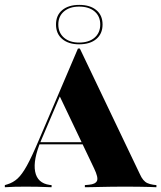

<svg xmlns="http://www.w3.org/2000/svg" viewBox="-30 -785 675 805"><path d="M141.9 -195.2Q108.1 -114.5 117.3 -65.7Q126.6 -16.9 178.2 -9.7L186.3 -8.9V0Q149.2 -1.6 126.6 -2Q104 -2.4 77.4 -2.4Q53.2 -2.4 33.5 -2Q13.7 -1.6 -9.7 0V-8.9L0.8 -12.1Q25 -19.4 43.5 -36.3Q62.1 -53.2 82.7 -90.3Q103.2 -127.4 131.5 -194.4L296.8 -581.5H304.8L556.5 -54.8Q562.9 -40.3 570.6 -31Q578.2 -21.8 587.9 -17.3Q597.6 -12.9 612.1 -10.5L625.8 -8.9V0Q614.5 -0.8 596 -1.2Q577.4 -1.6 554.8 -2Q532.3 -2.4 506.5 -2.4H492.7H483.1Q457.3 -2.4 434.3 -2Q411.3 -1.6 391.1 -1.2Q371 -0.8 354.4 -0.4Q337.9 0 325.8 0V-8.9L343.5 -10.5Q370.2 -12.9 376.6 -26.6Q383.1 -40.3 364.5 -79L216.9 -388.7L229.8 -401.6ZM129.8 -179.8 133.9 -188.7H368.5L372.6 -179.8ZM301.6 -599.2Q257.3 -599.2 231 -621.4Q204.8 -643.5 204.8 -682.3Q204.8 -721 231 -742.7Q257.3 -764.5 302.4 -764.5Q347.6 -764.5 373.8 -742.7Q400 -721 400 -682.3Q400 -643.5 373.8 -621.4Q347.6 -599.2 301.6 -599.2ZM301.6 -606.5Q342.7 -606.5 366.5 -627Q390.3 -647.6 390.3 -682.3Q390.3 -716.9 366.5 -737.1Q342.7 -757.3 301.6 -757.3Q262.1 -757.3 238.3 -737.1Q214.5 -716.9 214.5 -682.3Q214.5 -647.6 238.3 -627Q262.1 -606.5 301.6 -606.5Z"/></svg>

Font: Playfair 144pt SemiCondensed Black
Style: Regular
Weight: 900
Width: 4
Designer: Claus Eggers Sørensen
Foundry: Claus Eggers Sørensen
Version: Version 2.203